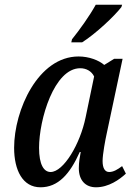

<svg xmlns="http://www.w3.org/2000/svg" viewBox="-20 -786 571 816"><path d="M283 -606H329C386 -642 466 -717 496 -756L499 -766H387C360 -717 318 -659 286 -619ZM152 10C227 10 277 -46 319 -140H323C319 -116 315 -98 315 -71C315 -20 343 10 388 10C442 10 488 -23 515 -48L499 -80C479 -65 462 -55 444 -55C426 -55 416 -71 416 -102C416 -130 428 -194 433 -216L501 -536H465L423 -510C400 -530 358 -546 314 -546C142 -546 40 -318 40 -158C40 -63 76 10 152 10ZM195 -55C167 -55 146 -85 146 -158C146 -278 210 -496 321 -496C346 -496 369 -484 380 -461L344 -288C321 -174 250 -55 195 -55Z"/></svg>

Font: Noto Serif Condensed Medium
Style: Italic
Weight: 500
Width: 3
Italic angle: -12°
Designer: Monotype Design Team
Foundry: Monotype Imaging Inc.
Version: Version 2.013